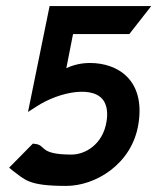

<svg xmlns="http://www.w3.org/2000/svg" viewBox="-20 -600 517 631"><path d="M10 -49 22 -39C63 -9 73 11 198 11C292 11 414 -59 435 -193C458 -338 366 -393 276 -393C247 -393 222 -387 198 -376L220 -488H405L477 -580H143L72 -232L100 -250C175 -299 292 -322 323 -265C331 -250 335 -229 330 -200C318 -126 261 -92 215 -92C107 -92 132 -123 96 -127L88 -128Z"/></svg>

Font: Charger Sport
Style: BlkNrwObl
Weight: 900
Designer: Jasper
Foundry: Cannot Into Space Fonts
Version: Version 1.1